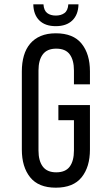

<svg xmlns="http://www.w3.org/2000/svg" viewBox="-20 -861 490 888"><path d="M343 -841H296C294.7 -821.7 288.7 -808.2 278 -800.5C267.3 -792.8 254 -789 238 -789C222 -789 208.8 -792.8 198.5 -800.5C188.2 -808.2 182.3 -821.7 181 -841H134C134.7 -809 144 -784.2 162 -766.5C180 -748.8 205.3 -740 238 -740C270.7 -740 296.2 -748.8 314.5 -766.5C332.8 -784.2 342.3 -809 343 -841ZM238 -707C211.3 -707 188.2 -702.8 168.5 -694.5C148.8 -686.2 132.5 -674.3 119.5 -659C106.5 -643.7 96.8 -625.2 90.5 -603.5C84.2 -581.8 81 -557.7 81 -531V-169C81 -115.7 93.8 -73 119.5 -41C145.2 -9 184.7 7 238 7C292 7 331.8 -9 357.5 -41C383.2 -73 396 -115.7 396 -169V-375H250V-305H322V-165C322 -133 315.5 -108.2 302.5 -90.5C289.5 -72.8 268.7 -64 240 -64C212 -64 191.3 -72.8 178 -90.5C164.7 -108.2 158 -133 158 -165V-535C158 -567 164.7 -591.8 178 -609.5C191.3 -627.2 212 -636 240 -636C268.7 -636 289.5 -627.2 302.5 -609.5C315.5 -591.8 322 -567 322 -535V-471H396V-531C396 -584.3 383.2 -627 357.5 -659C331.8 -691 292 -707 238 -707Z"/></svg>

Font: Bebas Neue Regular two
Style: Regular2
Weight: 400
Designer: Ryoichi Tsunekawa & LGV (GE)
Foundry: Free Software Foundation, Inc.
Version: Version 1.003 August 13, 2016